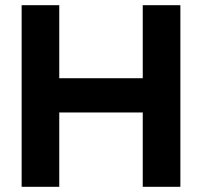

<svg xmlns="http://www.w3.org/2000/svg" viewBox="-20 -720 779 740"><path d="M63.4 0V-700H208.4V-418.5H530.2V-700H675.2V0H530.2V-286.5H208.4V0Z"/></svg>

Font: Red Hat Display VF
Style: Regular
Weight: 300
Designer: Pentagram, MCKL
Foundry: Pentagram, MCKL
Version: Version 1.023